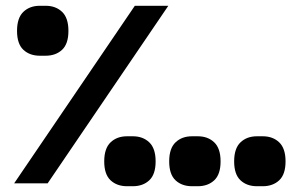

<svg xmlns="http://www.w3.org/2000/svg" viewBox="-20 -635 1035 665"><path d="M447 -615H563L145 0H29ZM39 -528Q39 -573 61 -594Q83 -615 118 -615H138Q173 -615 195 -594Q217 -573 217 -528Q217 -483 195 -462.5Q173 -442 138 -442H118Q83 -442 61 -462.5Q39 -483 39 -528ZM341 -76Q341 -121 363 -142Q385 -163 420 -163H440Q475 -163 497 -142Q519 -121 519 -76Q519 -31 497 -10.5Q475 10 440 10H420Q385 10 363 -10.5Q341 -31 341 -76ZM791 -76Q791 -121 813 -142Q835 -163 870 -163H890Q925 -163 947 -142Q969 -121 969 -76Q969 -31 947 -10.5Q925 10 890 10H870Q835 10 813 -10.5Q791 -31 791 -76ZM566 -76Q566 -121 588 -142Q610 -163 645 -163H665Q700 -163 722 -142Q744 -121 744 -76Q744 -31 722 -10.5Q700 10 665 10H645Q610 10 588 -10.5Q566 -31 566 -76Z"/></svg>

Font: IBM Plex Sans Arabic SemiBold
Style: Regular
Weight: 600
Designer: Mike Abbink, Paul van der Laan, Pieter van Rosmalen, Wael Morcos, Khajak Apelian
Foundry: Bold Monday
Version: Version 1.1